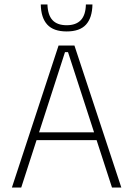

<svg xmlns="http://www.w3.org/2000/svg" viewBox="-20 -844 600 864"><path d="M33.5 0 243.5 -639H315L526 0H484L286 -609.5H272.5L75.5 0ZM133 -213.5V-248.5H426V-213.5ZM280 -702.5Q221 -702.5 192.8 -733.2Q164.5 -764 163.5 -824H193.5Q195 -776.5 216.2 -753.5Q237.5 -730.5 280 -730.5Q322 -730.5 343.8 -753.5Q365.5 -776.5 366.5 -824H396Q395 -764 367 -733.2Q339 -702.5 280 -702.5Z"/></svg>

Font: Anek Latin ExtraLight
Style: Regular
Weight: 250
Designer: Yesha Goshar
Foundry: Ek Type
Version: Version 1.003